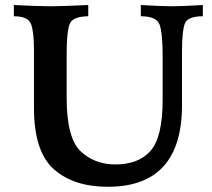

<svg xmlns="http://www.w3.org/2000/svg" viewBox="-20 -713 830 751"><path d="M401.9 17.6Q267.6 17.6 190.2 -51.5Q112.8 -120.6 112.8 -291.5V-519.5Q112.8 -585.9 101.8 -617.7Q90.8 -649.4 34.2 -649.4V-693.4Q131.8 -688.5 178.2 -688.5Q220.7 -688.5 325.2 -693.4V-649.4Q263.7 -648.9 252.2 -618.4Q240.7 -587.9 240.7 -501V-331.1Q240.7 -172.9 295.4 -121.3Q350.1 -69.8 431.2 -69.8Q522.5 -69.8 569.3 -123.5Q616.2 -177.2 616.2 -324.2V-492.2Q616.2 -584 604.2 -616.7Q592.3 -649.4 530.8 -649.4V-693.4Q613.3 -688.5 653.8 -688.5Q690.9 -688.5 773.4 -693.4V-649.4Q713.9 -649.4 702.9 -620.6Q691.9 -591.8 691.9 -511.7V-301.8Q691.9 17.6 401.9 17.6Z"/></svg>

Font: Kelvinch
Style: Bold
Weight: 700
Designer: Paul James Miller
Foundry: High-Logic / Made with FontCreator
Version: Version 3.501;March 28, 2021;FontCreator 13.0.0.2683 64-bit